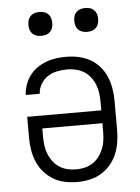

<svg xmlns="http://www.w3.org/2000/svg" viewBox="-53 -784 607 834"><g transform="rotate(-5 250.0 -367.0)"><path d="M250 8Q223 8 196.5 2.5Q170 -3 147 -16.5Q124 -30 106 -50.5Q88 -71 77.5 -95.5Q67 -120 62.5 -146.5Q58 -173 58 -200V-293H381V-330Q381 -349 378.5 -368Q376 -387 369 -405Q362 -423 350 -438.5Q338 -454 322 -464Q306 -474 287 -478.5Q268 -483 249 -483Q227 -483 204.5 -478.5Q182 -474 163.5 -462Q145 -450 133.5 -430Q122 -410 121 -388H60Q61 -410 68.5 -432Q76 -454 89.5 -472Q103 -490 121.5 -503Q140 -516 161 -524Q182 -532 204 -535Q226 -538 249 -538Q276 -538 302.5 -532.5Q329 -527 352.5 -514Q376 -501 394 -480.5Q412 -460 422.5 -435Q433 -410 437.5 -383.5Q442 -357 442 -330V-200Q442 -173 437.5 -146.5Q433 -120 422.5 -95.5Q412 -71 394 -50.5Q376 -30 353 -16.5Q330 -3 303.5 2.5Q277 8 250 8ZM250 -47Q269 -47 288 -51.5Q307 -56 323 -66.5Q339 -77 350.5 -92.5Q362 -108 369 -125.5Q376 -143 378.5 -162Q381 -181 381 -200V-237H119V-200Q119 -181 121.5 -162Q124 -143 131 -125.5Q138 -108 149.5 -92.5Q161 -77 177 -66.5Q193 -56 212 -51.5Q231 -47 250 -47ZM350 -638Q339 -638 329 -641Q319 -644 311.5 -651.5Q304 -659 301 -669Q298 -679 298 -690Q298 -701 301 -711Q304 -721 311.5 -728.5Q319 -736 329 -739Q339 -742 350 -742Q361 -742 371 -739Q381 -736 388.5 -728.5Q396 -721 399 -711Q402 -701 402 -690Q402 -679 399 -669Q396 -659 388.5 -651.5Q381 -644 371 -641Q361 -638 350 -638ZM150 -638Q139 -638 129 -641Q119 -644 111.5 -651.5Q104 -659 101 -669Q98 -679 98 -690Q98 -701 101 -711Q104 -721 111.5 -728.5Q119 -736 129 -739Q139 -742 150 -742Q161 -742 171 -739Q181 -736 188.5 -728.5Q196 -721 199 -711Q202 -701 202 -690Q202 -679 199 -669Q196 -659 188.5 -651.5Q181 -644 171 -641Q161 -638 150 -638Z"/></g></svg>

Font: Iosevka Term Light
Style: Regular
Weight: 300
Monospace: yes
Designer: Belleve Invis
Foundry: Belleve Invis
Version: Version 9.0.1; ttfautohint (v1.8.3)